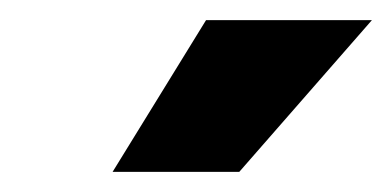

<svg xmlns="http://www.w3.org/2000/svg" viewBox="-20 -793 390 191"><path d="M185 -773H350L218 -622H92Z"/></svg>

Font: Krub
Style: Bold Italic
Weight: 700
Italic angle: -8°
Designer: Ekaluck Peanpanawate
Foundry: Cadson Demak Co.,Ltd.
Version: Version 1.000; ttfautohint (v1.6)